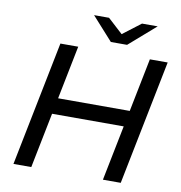

<svg xmlns="http://www.w3.org/2000/svg" viewBox="-94 -974 1000 1061"><g transform="rotate(10 406.0 -443.5)"><path d="M794 -700 654 0H554L616 -310H214L152 0H52L192 -700H292L232 -400H634L694 -700ZM705 -887 556 -757H465L348 -887H432L516 -810L617 -887Z"/></g></svg>

Font: Montserrat Alternates Medium
Style: Italic
Weight: 500
Italic angle: -11.3°
Designer: Julieta Ulanovsky
Foundry: Julieta Ulanovsky
Version: Version 7.200